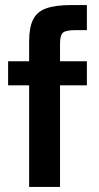

<svg xmlns="http://www.w3.org/2000/svg" viewBox="-20 -738 389 758"><path d="M95 0V-401H12V-496H95V-574Q95 -629 110.5 -660.5Q126 -692 162.5 -705Q199 -718 261 -718H323V-619H277Q240 -619 228.5 -609Q217 -599 217 -566V-496H323V-401H217V0Z"/></svg>

Font: Atkinson Hyperlegible Next SemiBold
Style: Regular
Weight: 600
Designer: Elliott Scott, Megan Eiswerth, Linus Boman, Theodore Petrosky, Letters from Sweden
Foundry: Applied Design Works, Letters from Sweden
Version: Version 2.001